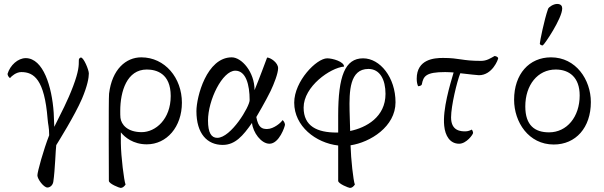

<svg xmlns="http://www.w3.org/2000/svg" viewBox="-20 -712 3004 955"><path d="M245.1 192.4C253.9 134.8 256.8 27.3 259.8 9.8C269.5 -5.9 352.5 -138.7 387.7 -220.7C415 -285.2 421.9 -325.2 421.9 -346.7C421.9 -364.3 396.5 -425.8 382.8 -425.8C380.9 -425.8 372.1 -423.8 372.1 -412.1C372.1 -385.7 372.1 -358.4 343.8 -283.2C315.4 -208 285.2 -152.3 250 -81.1C250 -88.9 248 -138.7 247.1 -151.4C238.3 -281.2 195.3 -421.9 108.4 -422.9C69.3 -422.9 30.3 -387.7 17.6 -344.7C17.6 -341.8 18.6 -337.9 20.5 -334C23.4 -329.1 27.3 -324.2 30.3 -324.2C37.1 -333 60.5 -353.5 85.9 -353.5C148.4 -353.5 201.2 -317.4 216.8 -120.1C218.8 -90.8 224.6 -81.1 224.6 -39.1C196.3 33.2 166 142.6 166 160.2C166 178.7 197.3 220.7 215.8 220.7C228.5 220.7 242.2 210 245.1 192.4Z M521.5 187.5C521.5 202.1 574.2 222.7 580.1 222.7C589.8 222.7 597.7 215.8 604.5 206.1C596.7 185.5 582 68.4 581.1 0V-53.7C600.6 -29.3 642.6 5.9 710 5.9C809.6 5.9 884.8 -81.1 884.8 -201.2C884.8 -324.2 800.8 -426.8 682.6 -426.8C606.4 -426.8 537.1 -367.2 522.5 -246.1C519.5 -219.7 521.5 187.5 521.5 187.5ZM684.6 -54.7C613.3 -54.7 583 -92.8 579.1 -126C578.1 -135.7 578.1 -146.5 578.1 -160.2C578.1 -257.8 611.3 -366.2 710 -366.2C756.8 -366.2 829.1 -347.7 829.1 -234.4C829.1 -119.1 753.9 -54.7 684.6 -54.7Z M1254.9 -129.9C1254.9 -129.9 1302.7 -210.9 1326.2 -259.8C1342.8 -294.9 1363.3 -346.7 1363.3 -373C1363.3 -400.4 1325.2 -425.8 1308.6 -425.8C1297.9 -397.5 1272.5 -328.1 1246.1 -263.7C1246.1 -354.5 1181.6 -426.8 1132.8 -426.8C1007.8 -426.8 957 -229.5 957 -159.2C957 -46.9 1010.7 8.8 1087.9 8.8C1149.4 8.8 1188.5 -36.1 1233.4 -100.6C1238.3 -52.7 1279.3 2.9 1320.3 2.9C1369.1 2.9 1397.5 -84 1397.5 -91.8C1397.5 -96.7 1392.6 -111.3 1384.8 -114.3C1379.9 -103.5 1341.8 -70.3 1308.6 -70.3C1284.2 -70.3 1264.6 -76.2 1254.9 -129.9ZM1150.4 -360.4C1203.1 -360.4 1221.7 -291 1221.7 -213.9C1221.7 -181.6 1128.9 -26.4 1060.5 -26.4C1031.2 -26.4 1014.6 -51.8 1014.6 -112.3C1014.6 -213.9 1085.9 -360.4 1150.4 -360.4Z M1723.6 10.7C1821.3 -3.9 1947.3 -82 1947.3 -203.1C1947.3 -327.1 1870.1 -421.9 1786.1 -421.9C1696.3 -421.9 1662.1 -334 1662.1 -137.7V-52.7H1654.3C1557.6 -52.7 1490.2 -84 1490.2 -176.8C1490.2 -282.2 1623 -375 1691.4 -380.9C1691.4 -405.3 1634.8 -421.9 1607.4 -421.9C1554.7 -421.9 1443.4 -308.6 1443.4 -201.2C1443.4 -84 1550.8 -1 1662.1 11.7V187.5C1662.1 202.1 1714.8 222.7 1720.7 222.7C1730.5 222.7 1738.3 215.8 1745.1 206.1C1737.3 186.5 1725.6 80.1 1723.6 10.7ZM1721.7 -60.5C1720.7 -96.7 1719.7 -130.9 1718.8 -160.2C1716.8 -257.8 1718.8 -369.1 1812.5 -369.1C1870.1 -369.1 1897.5 -315.4 1897.5 -245.1C1897.5 -129.9 1801.8 -77.1 1721.7 -60.5Z M2236.3 -351.6C2218.8 -292 2180.7 -168 2189.5 -85.9C2194.3 -37.1 2217.8 2.9 2263.7 2.9C2299.8 2.9 2333 -43 2333 -50.8C2333 -55.7 2330.1 -64.5 2326.2 -67.4C2320.3 -63.5 2306.6 -58.6 2294.9 -58.6C2273.4 -58.6 2223.6 -59.6 2223.6 -127.9C2223.6 -185.5 2252.9 -306.6 2269.5 -347.7C2312.5 -342.8 2354.5 -337.9 2362.3 -337.9C2428.7 -337.9 2458 -416 2458 -422.9C2455.1 -429.7 2449.2 -431.6 2440.4 -433.6C2418.9 -421.9 2401.4 -409.2 2372.1 -409.2C2276.4 -409.2 2267.6 -423.8 2183.6 -423.8C2140.6 -423.8 2052.7 -418 2052.7 -320.3C2052.7 -303.7 2055.7 -292 2059.6 -283.2C2067.4 -283.2 2077.1 -287.1 2078.1 -292C2085.9 -333 2097.7 -353.5 2194.3 -353.5C2206.1 -353.5 2220.7 -352.5 2236.3 -351.6Z M2751 -692.4C2733.4 -692.4 2710 -677.7 2706.1 -668C2686.5 -612.3 2665 -503.9 2665 -495.1C2665 -490.2 2672.9 -486.3 2676.8 -486.3H2679.7C2687.5 -489.3 2776.4 -621.1 2776.4 -669.9C2776.4 -680.7 2771.5 -692.4 2751 -692.4ZM2592.8 -182.6C2592.8 -289.1 2654.3 -366.2 2744.1 -366.2C2811.5 -366.2 2863.3 -327.1 2863.3 -237.3C2863.3 -130.9 2799.8 -53.7 2710.9 -53.7C2640.6 -53.7 2592.8 -87.9 2592.8 -182.6ZM2537.1 -215.8C2537.1 -104.5 2609.4 6.8 2734.4 6.8C2843.8 6.8 2918.9 -77.1 2918.9 -204.1C2918.9 -315.4 2844.7 -426.8 2720.7 -426.8C2612.3 -426.8 2537.1 -343.8 2537.1 -215.8Z"/></svg>

Font: Crimson
Style: Roman
Weight: 400
Version: Version 0.2